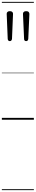

<svg xmlns="http://www.w3.org/2000/svg" viewBox="-20 -1287 384 2064"><path d="M86 -845Q75 -845 69.5 -851.5Q64 -858 63 -868L52 -1137Q51 -1149 59.5 -1158Q68 -1167 86 -1167Q104 -1167 112.5 -1158Q121 -1149 120 -1137L109 -870Q108 -860 102.5 -852.5Q97 -845 86 -845ZM261 -845Q250 -845 244.5 -851.5Q239 -858 239 -868L227 -1137Q226 -1149 234.5 -1158Q243 -1167 261 -1167Q280 -1167 288 -1158Q296 -1149 296 -1137L284 -870Q283 -860 278 -852.5Q273 -845 261 -845ZM0 747H344V757H0ZM0 -20H344V0H0ZM0 -505H344V-500H0ZM0 -1267H344V-1257H0Z"/></svg>

Font: Playwrite VN Guides
Style: Regular
Weight: 400
Designer: Veronika Burian, José Scaglione
Foundry: TypeTogether
Version: Version 1.003